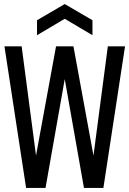

<svg xmlns="http://www.w3.org/2000/svg" viewBox="-20 -929 640 949"><path d="M109 0 2 -700H87L158 -160L257 -700H343L442 -160L513 -700H598L491 0H395L300 -538L205 0ZM163 -755V-829L300 -909L437 -829V-755L302 -835H298Z"/></svg>

Font: DM Mono
Style: Regular
Weight: 400
Designer: Colophon Foundry
Foundry: Colophon Foundry
Version: Version 1.000; ttfautohint (v1.8.2.53-6de2)